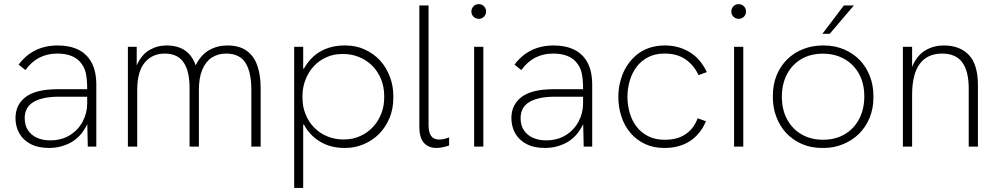

<svg xmlns="http://www.w3.org/2000/svg" viewBox="-20 -724 4924 948"><path d="M222.5 6.5Q168 6.5 131 -13Q94 -32.5 75.2 -66Q56.5 -99.5 56.5 -140.5Q56.5 -207.5 107.2 -245.5Q158 -283.5 265 -283.5H410.5Q410.5 -331.5 403.8 -363Q397 -394.5 374.5 -419.5Q338 -459.5 262.5 -459.5Q164 -459.5 105.5 -378L72 -405Q142.5 -499.5 265.5 -499.5Q324 -499.5 366.5 -478.8Q409 -458 432.2 -415Q455.5 -372 455.5 -305.5V0H413.5L411 -111Q380.5 -48.5 330.8 -21Q281 6.5 222.5 6.5ZM226.5 -31Q284.5 -31 325.8 -57Q367 -83 388.8 -124.8Q410.5 -166.5 410.5 -213.5V-246.5H270.5Q190 -246.5 146 -220.8Q102 -195 102 -140.5Q102 -104.5 118.5 -80.2Q135 -56 163.2 -43.5Q191.5 -31 226.5 -31Z M1267 0H1221V-280.5Q1221 -368 1192 -413.8Q1163 -459.5 1096.5 -459.5Q1056.5 -459.5 1026.2 -440Q996 -420.5 979 -380.5Q962 -340.5 962 -279.5V0H916V-290Q916 -372.5 886.5 -416Q857 -459.5 793 -459.5Q732 -459.5 694.8 -415.2Q657.5 -371 657.5 -279.5V0H611.5V-493H655V-401Q678 -453.5 717 -476.5Q756 -499.5 802 -499.5Q912.5 -499.5 946 -401.5Q972 -453.5 1012.8 -476.5Q1053.5 -499.5 1102.5 -499.5Q1161.5 -499.5 1197.8 -473.5Q1234 -447.5 1250.5 -400.2Q1267 -353 1267 -289.5Z M1477 204H1432.5V-493H1477V-385H1480.5Q1512 -441.5 1563 -470.5Q1614.5 -499.5 1681 -499.5H1685Q1737.5 -499.5 1780 -480Q1824.5 -460 1856.5 -425.5Q1888 -390.5 1905.5 -344Q1922 -299.5 1922 -250.5V-242Q1922 -186.5 1903.5 -142Q1884 -95 1851 -62Q1817.5 -29 1773.5 -11Q1731.5 6.5 1684.5 6.5H1681Q1611.5 6.5 1560 -25Q1508.5 -56 1481 -108.5H1477ZM1678 -35.5Q1721.5 -35.5 1757 -51.5Q1794.5 -68 1821.5 -97Q1848 -125.5 1863 -164Q1877 -200.5 1877 -242V-250Q1877 -295 1861.5 -333Q1845.5 -372 1817.5 -400Q1789.5 -427.5 1752.5 -442.5Q1715.5 -457.5 1674 -457.5H1670.5Q1627.5 -457.5 1592 -441.5Q1554.5 -425 1528.5 -396Q1502 -367 1487.5 -328.5Q1473.5 -291.5 1473.5 -250V-241.5Q1473.5 -197 1488.5 -160.5Q1504 -121.5 1531.5 -94Q1558.5 -66 1595.5 -51Q1632 -35.5 1674 -35.5Z M2134.5 6.5Q2095.5 6.5 2073 -18.8Q2050.5 -44 2050.5 -99V-697H2096V-106.5Q2096 -71 2108.5 -53Q2121 -35 2148.5 -35Q2170 -35 2197.5 -45.5V-5.5Q2161.5 6.5 2134.5 6.5Z M2366.5 0H2321V-493H2366.5ZM2344 -631Q2329.5 -631 2318.5 -641Q2307.5 -651 2307.5 -667.5Q2307.5 -682 2317.8 -692.8Q2328 -703.5 2344 -703.5Q2359.5 -703.5 2369.8 -692.8Q2380 -682 2380 -667.5Q2380 -651.5 2369.2 -641.2Q2358.5 -631 2344 -631Z M2671 6.5Q2616.5 6.5 2579.5 -13Q2542.5 -32.5 2523.8 -66Q2505 -99.5 2505 -140.5Q2505 -207.5 2555.8 -245.5Q2606.5 -283.5 2713.5 -283.5H2859Q2859 -331.5 2852.2 -363Q2845.5 -394.5 2823 -419.5Q2786.5 -459.5 2711 -459.5Q2612.5 -459.5 2554 -378L2520.5 -405Q2591 -499.5 2714 -499.5Q2772.5 -499.5 2815 -478.8Q2857.5 -458 2880.8 -415Q2904 -372 2904 -305.5V0H2862L2859.5 -111Q2829 -48.5 2779.2 -21Q2729.5 6.5 2671 6.5ZM2675 -31Q2733 -31 2774.2 -57Q2815.5 -83 2837.2 -124.8Q2859 -166.5 2859 -213.5V-246.5H2719Q2638.5 -246.5 2594.5 -220.8Q2550.5 -195 2550.5 -140.5Q2550.5 -104.5 2567 -80.2Q2583.5 -56 2611.8 -43.5Q2640 -31 2675 -31Z M3264 6.5H3260Q3207.5 6.5 3166 -12.5Q3123 -32.5 3093.5 -67Q3063.5 -101.5 3048.5 -148Q3033 -194 3033 -245.5Q3033 -277 3039.5 -308Q3046 -339 3058.5 -367.5Q3071.5 -396 3091.5 -421Q3111.5 -445.5 3137.5 -464Q3191 -499.5 3263.5 -499.5Q3330.5 -499.5 3384.5 -467Q3438 -435 3470 -368L3429 -353Q3406.5 -402 3364.5 -431Q3323 -459.5 3263.5 -459.5H3260Q3215.5 -459.5 3182 -442.5Q3147 -425 3124 -395Q3101 -365 3089.5 -326Q3078 -287 3078 -245.5Q3078 -204.5 3089.5 -166Q3100.5 -127.5 3123.5 -98Q3146.5 -68.5 3181.5 -51Q3215.5 -34 3260 -34H3264Q3326.5 -34 3366.5 -62.5Q3407 -90.5 3424.5 -140L3465.5 -125.5Q3452 -92.5 3431.5 -68Q3411 -43 3385.5 -26.5Q3359.5 -10 3329 -2Q3298 6.5 3264 6.5Z M3650 0H3604.5V-493H3650ZM3627.5 -631Q3613 -631 3602 -641Q3591 -651 3591 -667.5Q3591 -682 3601.2 -692.8Q3611.5 -703.5 3627.5 -703.5Q3643 -703.5 3653.2 -692.8Q3663.5 -682 3663.5 -667.5Q3663.5 -651.5 3652.8 -641.2Q3642 -631 3627.5 -631Z M4047 6.5H4038.5Q3984.5 6.5 3940.5 -12.5Q3895 -32 3862.5 -66.5Q3830.5 -101 3813 -147.5Q3796 -192 3796 -243V-251.5Q3796 -306.5 3814.5 -352Q3833.5 -398.5 3867.5 -431.5Q3901 -464.5 3946.5 -482Q3991.5 -499.5 4043 -499.5H4047Q4101.5 -499.5 4146.5 -480.5Q4192.5 -461 4225.5 -427Q4258 -392.5 4275.5 -346.5Q4292.5 -302 4292.5 -251V-243Q4292.5 -187.5 4273.5 -142Q4254 -95 4220 -62Q4185.5 -29 4140 -11Q4096.5 6.5 4047 6.5ZM4043 -34Q4106 -34 4152 -61.8Q4198 -89.5 4222.8 -137.8Q4247.5 -186 4247.5 -247Q4247.5 -313 4220.8 -360.5Q4194 -408 4147.8 -433.5Q4101.5 -459 4043 -459Q3981.5 -459 3936 -432Q3890.5 -405 3865.5 -357Q3840.5 -309 3840.5 -247Q3840.5 -181.5 3866.8 -133.8Q3893 -86 3938.8 -60Q3984.5 -34 4043 -34ZM4076.5 -557H4040.5L4146.5 -697H4196Z M4808.5 0H4763V-288Q4763 -373 4731 -416.2Q4699 -459.5 4632 -459.5Q4559.5 -459.5 4521.5 -409Q4483.5 -358.5 4483.5 -255V0H4438V-493H4483.5V-394Q4507 -450 4548 -474.8Q4589 -499.5 4640.5 -499.5Q4719 -499.5 4763.8 -452.5Q4808.5 -405.5 4808.5 -303.5Z"/></svg>

Font: Acari Sans Neue Light
Style: Regular
Weight: 300
Designer: Alfredo Marco Pradil (font), Cristiano Sobral (main changes)
Foundry: Hanken Design Co. (font), Cristiano Sobral (main changes)
Version: Version 2.459;March 19, 2022;FontCreator 14.0.0.2808 64-bit;